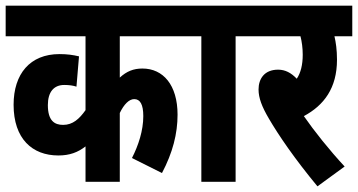

<svg xmlns="http://www.w3.org/2000/svg" viewBox="-20 -642 1264 678"><path d="M645 -514V-622H0V-514H282V-253C260 -222 237 -201 203 -201C173 -201 149 -215 149 -271C149 -317 170 -342 207 -342C224 -342 238 -340 250 -336L259 -443C238 -448 217 -451 190 -451C86 -451 28 -381 28 -272C28 -152 94 -93 186 -93C226 -93 255 -104 282 -125V0H403V-243C418 -274 436 -292 454 -292C475 -292 486 -273 486 -232C486 -181 469 -129 446 -84L552 -31C590 -103 607 -170 607 -237C607 -342 556 -400 483 -400C451 -400 427 -390 403 -368V-514Z M812 -514H882V-622H633V-514H691V0H812Z M1197 -54C1143 -112 1089 -180 1053 -232C1124 -270 1170 -331 1170 -431C1170 -466 1166 -493 1161 -514H1224V-622H870V-514H1041C1046 -495 1049 -472 1049 -449C1049 -413 1042 -385 1028 -364C1008 -385 987 -396 962 -396C913 -396 893 -363 893 -326C893 -296 905 -265 929 -224C964 -164 1020 -82 1101 16Z"/></svg>

Font: Noto Sans ExtraCondensed
Style: Bold Italic
Weight: 700
Width: 2
Italic angle: -12°
Designer: Monotype Design Team
Foundry: Monotype Imaging Inc.
Version: Version 2.013